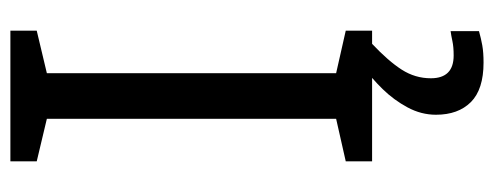

<svg xmlns="http://www.w3.org/2000/svg" viewBox="-318 -436 974 379"><g transform="rotate(-90 169.5 -247.0)"><path d="M298 0H40V-52L124 -71V-642L40 -662V-714H298V-662L214 -642V-71L298 -52ZM204 116Q204 161 249 161Q266 161 277.5 158.5Q289 156 297 155V211Q283 215 269 217.5Q255 220 235 220Q182 220 157 195Q132 170 132 126Q132 97 146.5 70Q161 43 182.5 21Q204 -1 224 -15L272 0Q238 32 221 58.5Q204 85 204 116Z"/></g></svg>

Font: Noto Sans Hatran
Style: Regular
Weight: 400
Designer: Monotype Design Team
Foundry: Monotype Imaging Inc.
Version: Version 2.001; ttfautohint (v1.8.4.7-5d5b)